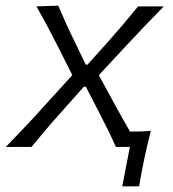

<svg xmlns="http://www.w3.org/2000/svg" viewBox="-44 -518 609 677"><path d="M-23.5 0Q8.5 -33 32 -57.8Q55.5 -82.5 76 -104.5Q96.5 -126.5 119 -152L211 -253L163.5 -347.5Q144 -386 127.2 -417.8Q110.5 -449.5 84.5 -495.5L161.5 -498Q176.5 -462.5 190 -432.8Q203.5 -403 218.5 -373L258.5 -290H264.5L338.5 -372.5Q367 -404.5 391 -432.8Q415 -461 443 -495.5H533.5Q502 -463.5 479.8 -440.2Q457.5 -417 438 -396.2Q418.5 -375.5 395.5 -351L304.5 -253L360 -151Q373.5 -126.5 386.2 -103.5Q399 -80.5 414.5 -54Q433 -54 451.8 -54.5Q470.5 -55 488 -57Q481 -29.5 475.2 -4.8Q469.5 20 464 45.5Q454 93.5 446.5 139H387L414 0H364.5Q350 -33 336.2 -60.8Q322.5 -88.5 305 -122.5L258.5 -212.5H252L174 -125Q143.5 -91 119.5 -62.8Q95.5 -34.5 67 0Z"/></svg>

Font: Commissioner Flair Light
Style: Italic
Weight: 300
Italic angle: -12°
Designer: Kostas Bartsokas
Foundry: Kostas Bartsokas
Version: Version 1.000; ttfautohint (v1.8.3)